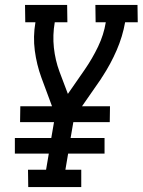

<svg xmlns="http://www.w3.org/2000/svg" viewBox="-20 -755 576 775"><path d="M94 0 93 -70H166L177 -135H40V-198H187L198 -262H61L62 -326H190L147 -442Q128 -494 120.5 -550.5Q113 -607 123 -665H82L81 -735H251L252 -665H201Q192 -613 197.5 -562.5Q203 -512 220 -466L254 -376L322 -474Q353 -519 376 -567Q399 -615 407 -665H366L365 -735H535L536 -665H485Q475 -608 451 -552.5Q427 -497 393 -445L392 -444Q391 -442 389.5 -439.5Q388 -437 386 -434L311 -326H424L423 -262H276L265 -198H402V-135H255L244 -70H308V0Z"/></svg>

Font: Iosevka Curly Slab
Style: Italic
Weight: 400
Italic angle: -9°
Monospace: yes
Designer: Belleve Invis
Foundry: Belleve Invis
Version: Version 22.1.2; ttfautohint (v1.8.4)